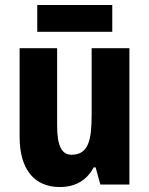

<svg xmlns="http://www.w3.org/2000/svg" viewBox="-20 -743 601 773"><path d="M432 -723H130V-615H432ZM501 -549H349V-281C349 -179 336 -120 268 -120C227 -120 210 -159 210 -237V-549H59V-192C59 -60 119 10 221 10C282 10 329 -16 357 -69H365L384 0H501Z"/></svg>

Font: Noto Sans Sinhala UI Condensed ExtraBold
Style: Regular
Weight: 800
Width: 3
Designer: Jelle Bosma - Monotype Design Team
Foundry: Monotype Imaging Inc.
Version: Version 2.006